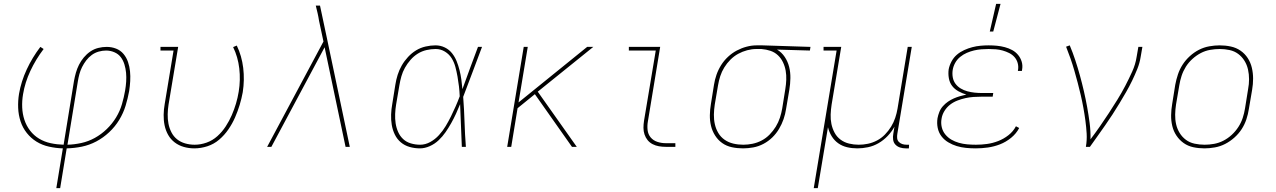

<svg xmlns="http://www.w3.org/2000/svg" viewBox="-20 -764 6640 999"><path d="M273 215 307 8Q271 7 235 -1Q199 -9 170 -27Q141 -45 119.5 -72Q98 -99 87 -132.5Q76 -166 74.5 -202.5Q73 -239 79 -276Q90 -340 119 -402.5Q148 -465 190 -520L207 -509Q166 -455 138 -395Q110 -335 100 -274Q94 -239 95.5 -205Q97 -171 107 -140.5Q117 -110 136.5 -84.5Q156 -59 183.5 -42.5Q211 -26 243.5 -19Q276 -12 311 -11L365 -343Q369 -365 375 -386Q381 -407 391 -427Q401 -447 416 -465Q431 -483 450 -496Q469 -509 491 -514.5Q513 -520 535 -520Q561 -520 584 -511Q607 -502 622.5 -483.5Q638 -465 646 -441.5Q654 -418 656.5 -393Q659 -368 657.5 -342Q656 -316 652 -290Q645 -252 633.5 -214Q622 -176 600.5 -140.5Q579 -105 548 -76Q517 -47 481 -28Q445 -9 406 -1Q367 7 327 8L293 215ZM331 -11Q367 -12 403.5 -20Q440 -28 473.5 -46.5Q507 -65 535.5 -92.5Q564 -120 584 -153Q604 -186 614.5 -222Q625 -258 631 -293Q635 -316 636.5 -339.5Q638 -363 636 -385Q634 -407 627.5 -428.5Q621 -450 608.5 -466.5Q596 -483 575.5 -492Q555 -501 532 -501Q513 -501 493.5 -495.5Q474 -490 457.5 -478Q441 -466 428.5 -449.5Q416 -433 407 -415Q398 -397 393 -378Q388 -359 385 -340Z M991 8Q963 8 936.5 0.5Q910 -7 889 -23Q868 -39 855 -62Q842 -85 836.5 -111.5Q831 -138 831.5 -166.5Q832 -195 837 -223L883 -501H815V-520H907L857 -220Q853 -195 852.5 -169.5Q852 -144 856.5 -120.5Q861 -97 872 -75.5Q883 -54 901 -39.5Q919 -25 943 -18Q967 -11 993 -11Q1024 -11 1055 -22Q1086 -33 1111 -55.5Q1136 -78 1154.5 -106.5Q1173 -135 1186 -165Q1199 -195 1208 -225.5Q1217 -256 1222 -287Q1232 -348 1225 -408Q1218 -468 1193 -519L1212 -527Q1238 -473 1245.5 -410.5Q1253 -348 1243 -284Q1237 -251 1227 -218Q1217 -185 1203 -153Q1189 -121 1168.5 -91Q1148 -61 1120.5 -37.5Q1093 -14 1059 -3Q1025 8 991 8Z M1370 0 1663 -548 1640 -656Q1637 -676 1632.5 -695.5Q1628 -715 1623 -735H1645L1680 -570L1800 0H1778L1669 -518L1392 0Z M2165 8Q2137 8 2111 0.5Q2085 -7 2065.5 -23.5Q2046 -40 2034.5 -63.5Q2023 -87 2018.5 -113.5Q2014 -140 2015 -168Q2016 -196 2021 -223L2037 -323Q2041 -349 2049 -374.5Q2057 -400 2070.5 -423.5Q2084 -447 2103 -467.5Q2122 -488 2145 -502Q2168 -516 2194.5 -522Q2221 -528 2246 -528Q2272 -528 2294.5 -517Q2317 -506 2332 -487Q2347 -468 2356 -445.5Q2365 -423 2371 -399Q2377 -375 2380.5 -350Q2384 -325 2386 -300Q2406 -355 2426 -410Q2446 -465 2467 -520H2488Q2463 -455 2439 -389.5Q2415 -324 2390 -260Q2395 -195 2397 -130Q2399 -65 2404 0H2383Q2380 -55 2378.5 -110.5Q2377 -166 2374 -222Q2364 -197 2352.5 -172Q2341 -147 2327.5 -123Q2314 -99 2298.5 -76.5Q2283 -54 2262.5 -34.5Q2242 -15 2216 -3.5Q2190 8 2165 8ZM2166 -11Q2193 -11 2218.5 -25Q2244 -39 2264 -61Q2284 -83 2299 -108Q2314 -133 2326.5 -158.5Q2339 -184 2350.5 -210Q2362 -236 2372 -263Q2371 -289 2368 -314.5Q2365 -340 2360.5 -365.5Q2356 -391 2349.5 -415.5Q2343 -440 2330 -461Q2317 -482 2295 -495.5Q2273 -509 2247 -509Q2223 -509 2199 -503.5Q2175 -498 2154 -485Q2133 -472 2116 -452.5Q2099 -433 2087 -411.5Q2075 -390 2068.5 -367Q2062 -344 2058 -320L2041 -220Q2037 -196 2036 -171Q2035 -146 2038.5 -122.5Q2042 -99 2051.5 -77.5Q2061 -56 2077.5 -40.5Q2094 -25 2117.5 -18Q2141 -11 2166 -11Z M2619 0 2705 -520H2726L2678 -231L3035 -520H3067L2778 -287L2981 0H2956L2763 -274L2673 -201L2640 0Z M3444 0Q3426 0 3408.5 -3Q3391 -6 3375.5 -14Q3360 -22 3349.5 -35Q3339 -48 3333.5 -64.5Q3328 -81 3328 -99Q3328 -117 3331 -136L3392 -501H3252V-520H3415L3351 -132Q3347 -110 3349.5 -87.5Q3352 -65 3365.5 -49Q3379 -33 3400 -26Q3421 -19 3444 -19H3494V0Z M3846 8Q3816 8 3788 2Q3760 -4 3738 -19.5Q3716 -35 3701 -58.5Q3686 -82 3679.5 -109Q3673 -136 3673.5 -165Q3674 -194 3679 -223L3695 -323Q3699 -349 3708 -375Q3717 -401 3732 -425Q3747 -449 3768 -468.5Q3789 -488 3813.5 -501Q3838 -514 3864.5 -521Q3891 -528 3917 -528H3947L4197 -520L4194 -501L4023 -506Q4047 -492 4063 -468Q4079 -444 4086 -416Q4093 -388 4092.5 -357.5Q4092 -327 4087 -297L4070 -197Q4066 -170 4057 -144Q4048 -118 4033.5 -93.5Q4019 -69 3998.5 -49Q3978 -29 3952.5 -15.5Q3927 -2 3899.5 3Q3872 8 3846 8ZM3847 -11Q3871 -11 3895.5 -16Q3920 -21 3943 -33Q3966 -45 3984.5 -64Q4003 -83 4016.5 -105Q4030 -127 4038 -151.5Q4046 -176 4050 -200L4066 -300Q4070 -324 4071 -348.5Q4072 -373 4068 -396Q4064 -419 4054 -440Q4044 -461 4027.5 -476.5Q4011 -492 3989 -499.5Q3967 -507 3942 -509H3915Q3892 -509 3867.5 -502.5Q3843 -496 3821 -484Q3799 -472 3780.5 -453.5Q3762 -435 3748.5 -413Q3735 -391 3727.5 -367.5Q3720 -344 3716 -320L3699 -220Q3695 -194 3694.5 -168Q3694 -142 3699.5 -117.5Q3705 -93 3717.5 -72Q3730 -51 3750 -37Q3770 -23 3795 -17Q3820 -11 3847 -11Z M4214 215 4333 -501H4265V-520H4357L4307 -220Q4303 -194 4302 -168.5Q4301 -143 4306 -119Q4311 -95 4322.5 -73.5Q4334 -52 4353.5 -37.5Q4373 -23 4397.5 -17Q4422 -11 4448 -11Q4472 -11 4496 -16Q4520 -21 4543 -33Q4566 -45 4584.5 -64Q4603 -83 4616.5 -105Q4630 -127 4638 -151Q4646 -175 4650 -199L4703 -520H4724L4649 -68Q4647 -57 4648 -45.5Q4649 -34 4656.5 -26Q4664 -18 4674.5 -14.5Q4685 -11 4697 -11H4710L4709 8H4693Q4677 8 4663 3.5Q4649 -1 4639 -11.5Q4629 -22 4627 -37.5Q4625 -53 4628 -68L4634 -105Q4620 -79 4598.5 -56.5Q4577 -34 4551 -19Q4525 -4 4496.5 2Q4468 8 4441 8Q4413 8 4387.5 2Q4362 -4 4341.5 -18.5Q4321 -33 4307.5 -55Q4294 -77 4288 -102L4235 215Z M5057 8Q5031 8 5006 5.5Q4981 3 4958 -4Q4935 -11 4914 -23.5Q4893 -36 4878.5 -55Q4864 -74 4859 -98.5Q4854 -123 4858 -149Q4861 -165 4867.5 -181.5Q4874 -198 4886 -211.5Q4898 -225 4912.5 -235Q4927 -245 4943 -252Q4959 -259 4975 -263.5Q4991 -268 5008 -272Q4987 -278 4967 -289Q4947 -300 4934 -317Q4921 -334 4917 -357Q4913 -380 4916 -403Q4920 -424 4931 -444.5Q4942 -465 4959 -479.5Q4976 -494 4997 -503.5Q5018 -513 5039 -518.5Q5060 -524 5081.5 -526Q5103 -528 5124 -528Q5146 -528 5167 -526Q5188 -524 5208.5 -518.5Q5229 -513 5246.5 -503.5Q5264 -494 5277 -478.5Q5290 -463 5296 -443Q5302 -423 5298 -401L5297 -395H5276L5277 -400Q5280 -419 5275 -436.5Q5270 -454 5258.5 -467Q5247 -480 5231 -488Q5215 -496 5197.5 -501Q5180 -506 5161.5 -507.5Q5143 -509 5124 -509Q5106 -509 5086.5 -507.5Q5067 -506 5048 -501.5Q5029 -497 5010.5 -489Q4992 -481 4976 -468Q4960 -455 4950 -437Q4940 -419 4937 -400Q4934 -380 4937.5 -361Q4941 -342 4952 -327.5Q4963 -313 4979 -303.5Q4995 -294 5013.5 -289Q5032 -284 5051 -282Q5070 -280 5090 -280H5148L5145 -261H5087Q5066 -261 5045 -259.5Q5024 -258 5003.5 -253.5Q4983 -249 4962 -241Q4941 -233 4923.5 -219.5Q4906 -206 4894 -186.5Q4882 -167 4879 -146Q4875 -124 4880 -102.5Q4885 -81 4898.5 -64.5Q4912 -48 4930 -37.5Q4948 -27 4969 -21Q4990 -15 5012.5 -13Q5035 -11 5058 -11Q5087 -11 5116 -15Q5145 -19 5173.5 -30Q5202 -41 5227 -60.5Q5252 -80 5266 -107L5283 -98Q5268 -69 5241 -47Q5214 -25 5183 -13Q5152 -1 5120 3.5Q5088 8 5057 8ZM5130 -600 5163 -744H5186L5148 -600Z M5630 0Q5636 -35 5634 -69Q5632 -103 5627.5 -136.5Q5623 -170 5617 -203Q5611 -236 5603.5 -268.5Q5596 -301 5587.5 -333Q5579 -365 5570 -396.5Q5561 -428 5550 -459.5Q5539 -491 5527 -521L5546 -528Q5562 -490 5575 -450.5Q5588 -411 5599 -371Q5610 -331 5619.5 -290Q5629 -249 5636.5 -207.5Q5644 -166 5649.5 -124Q5655 -82 5654 -39Q5679 -72 5703 -106.5Q5727 -141 5749.5 -175.5Q5772 -210 5794 -245.5Q5816 -281 5835 -317.5Q5854 -354 5871 -391.5Q5888 -429 5894 -468L5903 -520H5924L5915 -468Q5910 -436 5897.5 -405Q5885 -374 5870.5 -344Q5856 -314 5839 -284.5Q5822 -255 5804.5 -226Q5787 -197 5768.5 -168.5Q5750 -140 5730 -111.5Q5710 -83 5690.5 -55.5Q5671 -28 5651 0Z M6247 8Q6217 8 6189 2Q6161 -4 6139 -19.5Q6117 -35 6101.5 -58Q6086 -81 6079.5 -108.5Q6073 -136 6073.5 -165Q6074 -194 6079 -223L6095 -323Q6100 -350 6109 -377Q6118 -404 6133.5 -428Q6149 -452 6171 -472Q6193 -492 6218.5 -505Q6244 -518 6272 -523Q6300 -528 6326 -528Q6356 -528 6384 -522Q6412 -516 6434.5 -500.5Q6457 -485 6472 -462Q6487 -439 6493.5 -411.5Q6500 -384 6500 -355Q6500 -326 6495 -297L6478 -197Q6474 -170 6465 -143Q6456 -116 6440.5 -92Q6425 -68 6402.5 -48Q6380 -28 6354.5 -15Q6329 -2 6301 3Q6273 8 6247 8ZM6248 -11Q6272 -11 6297 -15.5Q6322 -20 6345.5 -32Q6369 -44 6389 -62.5Q6409 -81 6423.5 -103.5Q6438 -126 6446 -150.5Q6454 -175 6458 -200L6474 -300Q6479 -326 6479 -352Q6479 -378 6473.5 -402.5Q6468 -427 6455 -448Q6442 -469 6422.5 -483.5Q6403 -498 6378 -503.5Q6353 -509 6326 -509Q6302 -509 6276.5 -504.5Q6251 -500 6228 -488Q6205 -476 6184.5 -457.5Q6164 -439 6150 -416.5Q6136 -394 6128 -369.5Q6120 -345 6116 -320L6099 -220Q6095 -194 6094.5 -168Q6094 -142 6099.5 -117.5Q6105 -93 6118 -72Q6131 -51 6150.5 -36.5Q6170 -22 6195.5 -16.5Q6221 -11 6248 -11Z"/></svg>

Font: Iosevka Etoile Thin
Style: Italic
Weight: 100
Italic angle: -9°
Designer: Belleve Invis
Foundry: Belleve Invis
Version: Version 22.1.2; ttfautohint (v1.8.4)